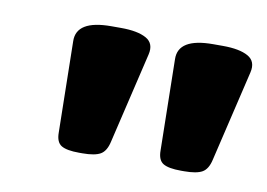

<svg xmlns="http://www.w3.org/2000/svg" viewBox="-41 -759 488 351"><g transform="rotate(10 203.5 -583.0)"><path d="M123 -464Q100 -464 90 -470Q80 -476 80 -494L77 -663Q76 -702 141 -702H159Q190 -702 206 -693Q222 -684 217 -663L177 -494Q173 -476 162.5 -470Q152 -464 129 -464ZM312 -464Q289 -464 279 -470Q269 -476 269 -494L266 -663Q265 -702 330 -702H348Q379 -702 395 -693Q411 -684 406 -663L366 -494Q362 -476 351.5 -470Q341 -464 318 -464Z"/></g></svg>

Font: Asap Semi Expanded Semi Expanded ExtraBold
Style: Italic
Weight: 800
Width: 6
Italic angle: -6°
Designer: Pablo Cosgaya
Foundry: Omnibus-Type
Version: Version 3.001; ttfautohint (v1.8.4.7-5d5b)